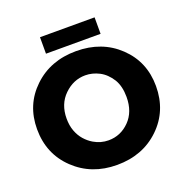

<svg xmlns="http://www.w3.org/2000/svg" viewBox="-151 -1001 1107 1150"><g transform="rotate(-20 402.0 -425.5)"><path d="M402 13Q240 13 131.5 -90.5Q23 -194 23 -352Q23 -507 130.5 -609.5Q238 -712 402 -712Q566 -712 673.5 -609.5Q781 -507 781 -352Q781 -194 673.5 -90.5Q566 13 402 13ZM404 -143Q481 -143 537 -199.5Q593 -256 593 -351Q593 -418.5 566 -464Q535 -513 492 -535Q449 -557 404 -557Q328 -557 269.5 -500Q211 -443 211 -351Q211 -307 224 -272Q237 -237 259.5 -211.2Q282 -185.5 310 -169Q354 -143 404 -143ZM576 -759H228V-864H576Z"/></g></svg>

Font: Argentum Novus
Style: Bold
Weight: 700
Designer: Julieta Ulanovsky (font) & Cristiano Sobral (main changes)
Foundry: Julieta Ulanovsky (font) & Cristiano Sobral (main changes)
Version: Version 3.00;November 27, 2020;FontCreator 13.0.0.2655 64-bi